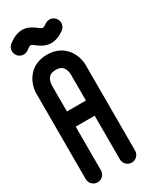

<svg xmlns="http://www.w3.org/2000/svg" viewBox="-227 -954 818 1013"><g transform="rotate(-30 182.0 -448.0)"><path d="M254.5 0.1C280.1 0.1 300.8 -20.6 300.8 -46.2V-358.5V-566.8C300.8 -627.3 260.8 -717.2 150.4 -717.2C40 -717.2 0 -627.3 0 -566.8V-358.5V-46.2C0 -20.6 20.7 0.2 46.3 0.2C71.9 0.2 92.6 -20.5 92.6 -46.1V-312.3H208.2V-46.2C208.2 -20.6 228.9 0.1 254.5 0.1ZM202.3 -758.1C224.7 -758.1 251 -765.7 281.3 -787.3C302.1 -802.1 307 -831 292.2 -851.8C277.4 -872.6 248.5 -877.5 227.7 -862.7C203.9 -845.8 202 -847.2 179.2 -864.3C150.9 -885.5 98.3 -925 17.6 -861.4C-2.5 -845.6 -5.9 -816.5 9.9 -796.4C25.7 -776.3 54.8 -772.9 74.9 -788.7C90.6 -801 99.8 -803.7 102.7 -803.3C107 -802.7 115.8 -796.1 123.6 -790.3C140.6 -777.5 166.5 -758.1 202.3 -758.1ZM92.6 -404.8V-566.7C92.6 -566.9 93.2 -583.1 100.7 -598.1C106.8 -610.4 118.1 -624.6 150.4 -624.6C181.7 -624.6 192.9 -611.5 199.1 -600C207.6 -584.3 208.2 -566.8 208.2 -566.8V-404.8Z"/></g></svg>

Font: Cactron
Style: Regular
Weight: 400
Version: Version 1.0